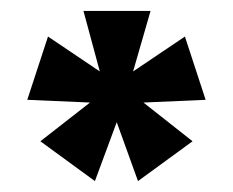

<svg xmlns="http://www.w3.org/2000/svg" viewBox="-20 -583 427 352"><path d="M357 -400 243 -395 333 -324 233 -251 194 -359 154 -251 54 -324 145 -395 30 -400 68 -516 163 -452 133 -563H256L224 -452L319 -516Z"/></svg>

Font: Darker Grotesque Black
Style: Regular
Weight: 900
Designer: Gabriel Lam
Foundry: TypeRant
Version: Version 1.000;gftools[0.9.28]